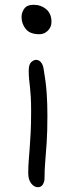

<svg xmlns="http://www.w3.org/2000/svg" viewBox="-20 -522 305 802"><path d="M138 260Q123 260 110.5 244.5Q98 229 98 201Q98 173 100 148.5Q102 124 104 97Q106 70 108 33.5Q110 -3 110 -55Q110 -94 108.5 -118.5Q107 -143 105 -160Q103 -177 101.5 -192Q100 -207 100 -227Q100 -253 110.5 -262.5Q121 -272 131 -272Q142 -272 150.5 -262.5Q159 -253 162 -236Q172 -178 175 -133Q178 -88 178 -41Q178 28 175 73Q172 118 169 152.5Q166 187 166 223Q166 237 159 248.5Q152 260 138 260ZM145 -379Q105 -379 87.5 -401Q70 -423 70 -451Q70 -470 81.5 -486Q93 -502 120 -502Q151 -502 173 -483.5Q195 -465 195 -431Q195 -409 180 -394Q165 -379 145 -379Z"/></svg>

Font: Shantell Sans Light Light
Style: Regular
Weight: 300
Version: Version 1.008;[ac192a2d6]